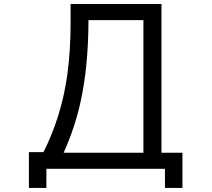

<svg xmlns="http://www.w3.org/2000/svg" viewBox="-20 -805 1040 944"><path d="M327.1 -785.2H773.9V-54.2H877V119.1H791V24.9H208V119.1H122.1V-57.1H193.8Q282.2 -232.9 310.5 -434.6Q327.1 -553.2 327.1 -693.8ZM685.1 -706.1H415Q414.6 -478 376 -303.7Q348.1 -177.2 293 -54.2H685.1Z"/></svg>

Font: FORM UDPGothic
Style: Regular
Weight: 400
Foundry: Pronama LLC
Version: Version 1.05101